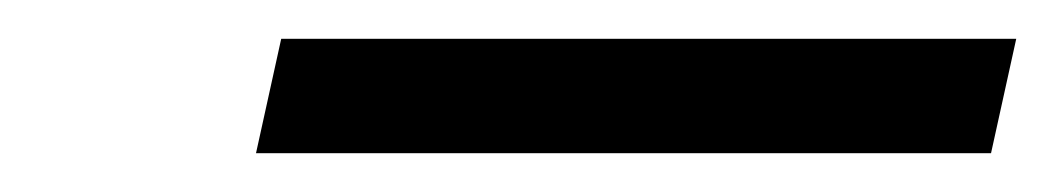

<svg xmlns="http://www.w3.org/2000/svg" viewBox="-20 -839 544 99"><path d="M112 -760 125 -819H504L491 -760Z"/></svg>

Font: Noto Serif ExtraCondensed
Style: Bold Italic
Weight: 700
Width: 2
Italic angle: -12°
Designer: Monotype Design Team
Foundry: Monotype Imaging Inc.
Version: Version 2.013; ttfautohint (v1.8.4.7-5d5b)